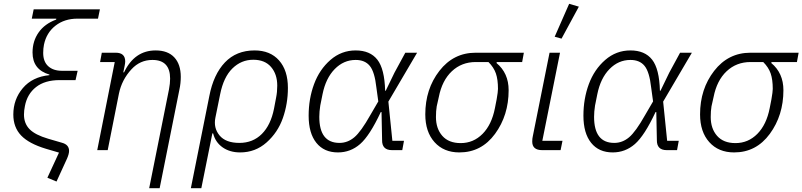

<svg xmlns="http://www.w3.org/2000/svg" viewBox="-20 -789 4217 1009"><path d="M495 -691H387Q319 -691 271.5 -654Q224 -617 211 -554Q207 -534 207 -511Q207 -465 233.5 -441Q260 -417 305 -417H388L377 -368H293Q216 -368 169.5 -331.5Q123 -295 111 -232Q106 -208 106 -187Q106 -140 135.5 -110Q165 -80 233 -60L305 -39Q343 -29 343 4Q343 20 332 45L277 165L229 145L290 13L222 -7Q132 -34 91 -77Q50 -120 50 -187Q50 -267 100 -326Q150 -385 239 -394L240 -397Q151 -423 151 -513Q151 -573 183 -618.5Q215 -664 275 -686L276 -691H147L157 -740H505Z M546 0H491L583 -463H506L515 -512H588Q638 -512 638 -466Q638 -458 635 -443L628 -409H632Q687 -524 798 -524Q862 -524 896 -487.5Q930 -451 930 -385Q930 -351 923 -319L819 200H764L868 -319Q874 -350 874 -376Q874 -474 781 -474Q716 -474 671 -425Q620 -370 605 -297Z M983 200 1080 -284Q1102 -398 1162 -461Q1222 -524 1318 -524Q1400 -524 1446.5 -471.5Q1493 -419 1493 -327Q1493 -244 1466.5 -168.5Q1440 -93 1381 -40.5Q1322 12 1242 12Q1188 12 1150 -14.5Q1112 -41 1100 -88H1096L1038 200ZM1238 -38Q1309 -38 1356 -85Q1403 -132 1420 -218L1431 -276Q1437 -305 1437 -339Q1437 -399 1404.5 -437Q1372 -475 1311 -475Q1248 -475 1201.5 -429.5Q1155 -384 1137 -294L1112 -171Q1101 -117 1133.5 -77.5Q1166 -38 1238 -38Z M2103 -49 2094 0H2040Q1987 0 1988 -53L1985 -200H1981Q1923 -76 1872.5 -32Q1822 12 1756 12Q1683 12 1642.5 -38.5Q1602 -89 1602 -181Q1602 -270 1630.5 -347Q1659 -424 1716.5 -474Q1774 -524 1849 -524Q1925 -524 1963 -475.5Q2001 -427 2004 -312H2007L2053 -407L2110 -512H2172L2021 -255L2042 -49ZM1764 -38Q1807 -38 1842 -67.5Q1877 -97 1926 -184L1968 -256L1958 -329Q1949 -411 1923.5 -442.5Q1898 -474 1849 -474Q1786 -474 1739 -426Q1692 -378 1675 -294L1663 -234Q1658 -202 1658 -175Q1658 -38 1764 -38Z M2724 -463H2591L2589 -458Q2653 -405 2653 -315Q2653 -183 2581.5 -85.5Q2510 12 2394 12Q2312 12 2263.5 -42Q2215 -96 2215 -188Q2215 -321 2289 -416.5Q2363 -512 2480 -512H2733ZM2547 -463H2480Q2406 -463 2354.5 -414.5Q2303 -366 2286 -279L2275 -230Q2271 -206 2271 -174Q2271 -113 2304.5 -75Q2338 -37 2401 -37Q2468 -37 2516 -85.5Q2564 -134 2581 -221L2590 -267Q2597 -307 2597 -322Q2597 -371 2586 -403Q2575 -435 2547 -463Z M3022 -754 2931 -586 2895 -596 2971 -769ZM2936 -49 2926 0H2829Q2777 0 2777 -45Q2777 -61 2780 -73L2868 -512H2923L2830 -49Z M3547 -49 3538 0H3484Q3431 0 3432 -53L3429 -200H3425Q3367 -76 3316.5 -32Q3266 12 3200 12Q3127 12 3086.5 -38.5Q3046 -89 3046 -181Q3046 -270 3074.5 -347Q3103 -424 3160.5 -474Q3218 -524 3293 -524Q3369 -524 3407 -475.5Q3445 -427 3448 -312H3451L3497 -407L3554 -512H3616L3465 -255L3486 -49ZM3208 -38Q3251 -38 3286 -67.5Q3321 -97 3370 -184L3412 -256L3402 -329Q3393 -411 3367.5 -442.5Q3342 -474 3293 -474Q3230 -474 3183 -426Q3136 -378 3119 -294L3107 -234Q3102 -202 3102 -175Q3102 -38 3208 -38Z M4168 -463H4035L4033 -458Q4097 -405 4097 -315Q4097 -183 4025.5 -85.5Q3954 12 3838 12Q3756 12 3707.5 -42Q3659 -96 3659 -188Q3659 -321 3733 -416.5Q3807 -512 3924 -512H4177ZM3991 -463H3924Q3850 -463 3798.5 -414.5Q3747 -366 3730 -279L3719 -230Q3715 -206 3715 -174Q3715 -113 3748.5 -75Q3782 -37 3845 -37Q3912 -37 3960 -85.5Q4008 -134 4025 -221L4034 -267Q4041 -307 4041 -322Q4041 -371 4030 -403Q4019 -435 3991 -463Z"/></svg>

Font: IBM Plex Sans Light
Style: Italic
Weight: 300
Italic angle: -11.31°
Designer: Mike Abbink, Paul van der Laan, Pieter van Rosmalen
Foundry: Bold Monday
Version: Version 3.0